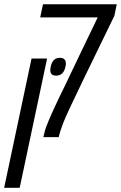

<svg xmlns="http://www.w3.org/2000/svg" viewBox="-66 -650 574 910"><path d="M476.1 -575.2 331.1 -276.9Q250.5 -110.8 234.6 -69.6Q218.8 -28.3 214.8 -10.7L212.4 0H139.6L142.1 -10.7Q146.5 -32.7 153.8 -51Q161.1 -69.3 165.8 -81.1Q170.4 -92.8 178.7 -110.8Q187 -128.9 192.4 -140.9Q197.8 -152.8 208 -174.3Q218.3 -195.8 223.6 -206.8Q229 -217.8 241 -242.2Q252.9 -266.6 303 -372.1Q353 -477.5 397 -567.4H124.5L137.7 -629.9H487.3ZM217.3 -376Q246.1 -376 246.1 -348.6Q246.1 -341.8 244.1 -333.5Q235.4 -291.5 199.7 -291.5Q172.4 -291.5 172.4 -317.9Q172.4 -324.7 174.3 -333.5Q183.1 -376 217.3 -376ZM-46.4 240.2 83.5 -372.6H157.2L27.3 240.2Z"/></svg>

Font: Open Sans Hebrew Condensed
Style: Italic
Weight: 400
Width: 3
Italic angle: -12°
Foundry: Ascender Corporation, Yanek Iontef
Version: Version 2.001;PS 002.001;hotconv 1.0.70;makeotf.lib2.5.58329